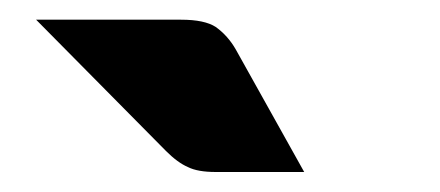

<svg xmlns="http://www.w3.org/2000/svg" viewBox="-20 -756 440 192"><path d="M16.1 -736.3H161.1Q184.6 -736.3 195.8 -729Q208 -720.2 215.8 -706.5L284.2 -584H195.8Q177.7 -584 168 -588.9Q157.7 -593.3 146 -605Z"/></svg>

Font: Lato-ExtraBold
Style: Regular
Weight: 500
Designer: Lukasz Dziedzic with Adam Twardoch and Botio Nikoltchev
Foundry: tyPoland Lukasz Dziedzic
Version: ""